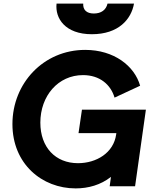

<svg xmlns="http://www.w3.org/2000/svg" viewBox="-20 -1034 840 1066"><path d="M400 12C470 12 539 -7 596 -52L589 0H730L790 -425H435L416 -295H626L625 -288C611 -185 515 -128 413 -128C288 -128 204 -216 204 -353C204 -502 303 -617 441 -617C534 -617 595 -564 616 -492L758 -558C727 -668 613 -757 453 -757C221 -757 49 -571 49 -345C49 -124 213 12 400 12ZM294 -1014C285 -932 342 -844 490 -844C639 -844 709 -928 724 -1014H577C569 -979 542 -959 501 -959C461 -959 440 -979 442 -1014Z"/></svg>

Font: Mluvka ExtraBold
Style: Italic
Weight: 800
Italic angle: -8°
Designer: Modified by Jiří Krblich, Original typeface by Gumpita Rahayu
Foundry: Gumpita Rahayu & Jiří Krblich
Version: Version 2.000;Glyphs 3.1.1 (3134)